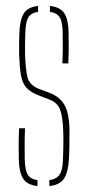

<svg xmlns="http://www.w3.org/2000/svg" viewBox="-20 -624 297 648"><path d="M43.5 -85Q43 -107 43 -133Q43 -159 44.5 -191H64.5Q63 -159.5 63.2 -134Q63.5 -108.5 63.5 -85Q64.5 -50 73.5 -34.8Q82.5 -19.5 106.5 -16V4Q71.5 0 58 -21.2Q44.5 -42.5 43.5 -85ZM146.5 4V-16Q171 -19.5 181.2 -34.8Q191.5 -50 192.5 -85Q193 -101 193.5 -117.5Q194 -134 194 -149.8Q194 -165.5 193.5 -179Q192 -228.5 183.2 -253.2Q174.5 -278 144.5 -289L110.5 -302Q82 -313 68.5 -328.8Q55 -344.5 50.5 -371.2Q46 -398 44.5 -442Q44 -461.5 44.5 -478Q45 -494.5 45.5 -514Q47 -557 60.2 -578.5Q73.5 -600 108.5 -604V-584Q84.5 -580.5 75.5 -565Q66.5 -549.5 65.5 -514Q65 -493 64.5 -476.5Q64 -460 64.5 -442Q66 -394 72.2 -365.5Q78.5 -337 111.5 -324L146.5 -311Q182.5 -297.5 198.5 -268.2Q214.5 -239 214.5 -179Q214.5 -157.5 214.2 -132.2Q214 -107 212.5 -85Q210 -42.5 196 -21.2Q182 0 146.5 4ZM190.5 -410Q191.5 -431 191.8 -449Q192 -467 191.8 -483Q191.5 -499 191.5 -514Q191 -549.5 181.8 -565Q172.5 -580.5 148.5 -584V-604Q184 -600 197.5 -578.5Q211 -557 211.5 -514Q211.5 -500 211.8 -484.2Q212 -468.5 211.8 -450Q211.5 -431.5 210.5 -410Z"/></svg>

Font: Big Shoulders Stencil Thin
Style: Regular
Weight: 100
Designer: Patric King
Foundry: XO Type Co
Version: Version 2.001